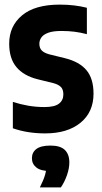

<svg xmlns="http://www.w3.org/2000/svg" viewBox="-20 -576 447 844"><path d="M178.3 10.4Q140.5 10.4 105.1 4.9Q69.6 -0.6 36.5 -12.1V-128.2Q69.1 -117.4 104 -111.4Q138.9 -105.4 175.4 -105.4Q219.9 -105.4 239.2 -120.3Q258.5 -135.2 258.5 -160.9Q258.5 -182.6 247.7 -193.6Q236.9 -204.6 215.2 -210.4L145.4 -227.6Q84.2 -242.9 52.3 -280.9Q20.4 -318.9 20.4 -384Q20.4 -461.3 77 -508.5Q133.5 -555.7 242.4 -555.7Q276.7 -555.7 306.3 -552.1Q335.9 -548.5 361.9 -541.9V-425.8Q334.5 -433.1 307.7 -436.5Q280.9 -439.9 250.1 -439.9Q213.2 -439.9 192 -432Q170.8 -424.1 161.9 -411.4Q153 -398.6 153 -383.9Q153 -364.7 163.6 -354Q174.3 -343.3 196.1 -337.3L266 -320.1Q329.2 -304.3 360.1 -267.4Q391.1 -230.5 391.1 -164.3Q391.1 -83.2 333.9 -36.4Q276.8 10.4 178.3 10.4ZM155.2 247.9Q172 214.6 178.4 191.6Q184.8 168.6 184.8 143.9L214.2 176.1H202.6Q160.3 176.1 140.3 160.6Q120.3 145.1 120.3 119.5Q120.3 93.7 140.1 78.8Q160 63.9 202 63.9Q245 63.9 264.9 83Q284.8 102.1 284.8 137.8Q284.8 164.2 274.1 194.7Q263.4 225.1 247.4 247.9Z"/></svg>

Font: Encode Sans Condensed Thin
Style: Regular
Weight: 100
Width: 3
Designer: Multiple Designers
Foundry: Impallari Type
Version: Version 3.002